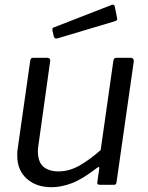

<svg xmlns="http://www.w3.org/2000/svg" viewBox="-20 -771 619 801"><path d="M195 10Q131 10 91.5 -25.5Q52 -61 52 -121Q52 -126 52 -132.5Q52 -139 53 -145L106 -517Q107 -525 110 -527.5Q113 -530 120 -530H176Q184 -530 187.5 -525.5Q191 -521 189 -514L140 -163Q139 -157 138.5 -151Q138 -145 138 -141Q138 -96 160.5 -76Q183 -56 224 -56Q269 -56 312 -80.5Q355 -105 400 -145L453 -518Q455 -526 458 -528Q461 -530 469 -530H524Q532 -530 535.5 -525.5Q539 -521 538 -514L466 -10Q465 -5 463 -2.5Q461 0 455 0H397Q391 0 388 -2.5Q385 -5 386 -11L394 -67Q395 -73 392.5 -74Q390 -75 384 -70Q323 -23 279 -6.5Q235 10 195 10ZM459 -743 468 -698Q470 -692 468.5 -688.5Q467 -685 458 -682L220 -611Q213 -609 209 -612Q205 -615 204 -621L199 -643Q197 -654 203 -656L447 -751Q451 -752 454.5 -750.5Q458 -749 459 -743Z"/></svg>

Font: Libre Franklin
Style: Italic
Weight: 400
Italic angle: -8°
Designer: Pablo Impallari, Rodrigo Fuenzalida, Nhung Nguyen
Foundry: Impallari Type
Version: Version 3.000